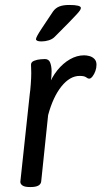

<svg xmlns="http://www.w3.org/2000/svg" viewBox="-20 -752 409 774"><path d="M319 -529Q329 -529 340.5 -526Q352 -523 360.5 -514.5Q369 -506 369 -491Q369 -478 364.5 -465.5Q360 -453 353 -444Q346 -435 340 -435Q334 -435 327 -440.5Q320 -446 301 -446Q262 -446 228 -404Q194 -362 174 -288Q169 -240 164 -192.5Q159 -145 155 -106Q151 -67 148.5 -43.5Q146 -20 146 -20Q143 2 104 2H100Q80 2 71 -4Q62 -10 62 -19L100 -373Q102 -385 104 -412Q106 -439 106 -457Q106 -470 105.5 -477Q105 -484 105 -491Q105 -502 117.5 -507Q130 -512 144 -513Q158 -514 161 -514Q177 -514 182.5 -499Q188 -484 188 -464Q188 -443 184.5 -421.5Q181 -400 179 -387L173 -400Q188 -440 211 -468.5Q234 -497 262 -513Q290 -529 319 -529ZM259 -732Q306 -732 306 -720Q306 -716 302.5 -710.5Q299 -705 288.5 -693.5Q278 -682 257 -660.5Q236 -639 200 -603Q191 -594 176.5 -589.5Q162 -585 147 -585Q136 -585 130.5 -587.5Q125 -590 125 -594Q125 -598 130.5 -608.5Q136 -619 151 -641.5Q166 -664 194 -706Q204 -720 219.5 -726Q235 -732 259 -732Z"/></svg>

Font: Asap VF Beta
Style: Italic
Weight: 400
Italic angle: -6°
Designer: Pablo Cosgaya
Foundry: Pablo Cosgaya
Version: Version 1.007